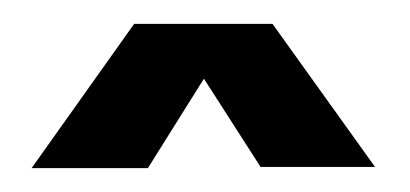

<svg xmlns="http://www.w3.org/2000/svg" viewBox="-20 -743 344 161"><path d="M6.5 -602 92.5 -723H208.5L294.5 -603H198.5L151 -677L104 -602Z"/></svg>

Font: Anybody Condensed ExtraBold
Style: Regular
Weight: 800
Width: 3
Designer: Tyler Finck
Foundry: Etcetera Type Company
Version: Version 1.010; ttfautohint (v1.8.3) -l 8 -r 50 -G 200 -x 14 